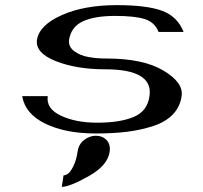

<svg xmlns="http://www.w3.org/2000/svg" viewBox="-20 -520 790 748"><path d="M434.6 -500Q553.7 -500 612.8 -477.5Q671.9 -455.1 695.3 -395.5H597.7Q583 -433.6 543.5 -445.8Q503.9 -458 428.7 -458Q347.7 -458 302.2 -436.5Q256.8 -415 249 -364.3Q246.1 -337.9 269 -320.8Q292 -303.7 324.2 -297.9Q356.4 -292 395.5 -292Q538.1 -292 616.7 -245.1Q695.3 -198.2 687.5 -146.5V-145.5Q681.6 -103.5 653.3 -74.2Q625 -44.9 577.6 -29.3Q530.3 -13.7 476.1 -6.8Q421.9 0 352.5 0Q235.4 0 156.7 -38.1Q78.1 -76.2 66.4 -145.5H166Q159.2 -96.7 217.3 -69.3Q275.4 -42 358.4 -42Q447.3 -42 501 -64.5Q554.7 -86.9 562.5 -146.5Q577.1 -250 389.6 -250Q278.3 -250 197.8 -281.7Q117.2 -313.5 124 -364.3Q132.8 -421.9 220.2 -460.9Q307.6 -500 434.6 -500ZM353.5 8.8Q378.9 8.8 395 25.4Q411.1 42 407.2 71.3Q399.4 125 325.2 166.5Q251 208 220.7 208L227.5 163.1Q236.3 163.1 245.6 156.2Q254.9 149.4 266.1 127Q277.3 104.5 282.2 71.3Q286.1 42 307.6 25.4Q329.1 8.8 353.5 8.8Z"/></svg>

Font: okolaks
Style: BoldItalic
Weight: 600
Width: 8
Italic angle: -8°
Version: Version 000.6.0